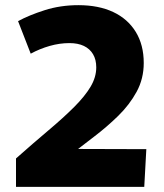

<svg xmlns="http://www.w3.org/2000/svg" viewBox="-20 -724 637 744"><path d="M42 -110Q112 -172 169 -220Q226 -268 267.5 -309.5Q309 -351 331 -388Q353 -425 353 -463Q353 -493 340.5 -514Q328 -535 305 -546Q282 -557 249 -557Q211 -557 172.5 -546Q134 -535 99 -516L50 -642Q92 -665 153 -684.5Q214 -704 284 -704Q362 -704 418.5 -677.5Q475 -651 506 -600.5Q537 -550 537 -480Q537 -419 509.5 -368.5Q482 -318 438 -275Q394 -232 344 -194Q294 -156 249 -121L220 -147L547 -146L539 0H42Z"/></svg>

Font: Murecho Thin ExtraBold
Style: Regular
Weight: 800
Version: Version 1.010